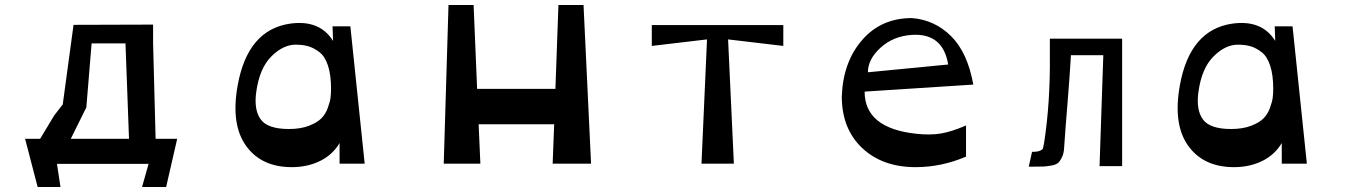

<svg xmlns="http://www.w3.org/2000/svg" viewBox="-20 -652 5380 765"><path d="M590 -479 600 -99H686L642 93H546L572 1H207L221 93H130L80 -99H140L196 -192L230 -236L273 -553L590 -554ZM262 -99H494L480 -479H345L324 -224Z M1143 14Q1021 14 960 -71.5Q899 -157 927 -312Q967 -534 1137 -558Q1254 -574 1307 -489L1305 -547H1376L1433 0H1333V-82Q1305 -35 1255 -10.5Q1205 14 1143 14ZM1131 -138Q1177 -138 1210 -150.5Q1243 -163 1260 -180Q1277 -197 1286 -222Q1295 -247 1297 -263Q1299 -279 1299 -299Q1299 -353 1287 -390Q1275 -427 1253 -444Q1231 -461 1209 -467.5Q1187 -474 1158 -474Q1108 -474 1061 -427Q1014 -380 1001 -286Q991 -214 1019 -176Q1047 -138 1131 -138Z M2335 0H2182L2188 -157H1887L1894 0H1748L1767 -632H1867L1881 -298H2193L2205 -632H2305Z M2775 0 2797 -495 2577 -469V-552H3101V-469L2881 -495L2904 0Z M3858 -315 3425 -287Q3425 -141 3631 -119Q3686 -113 3728.5 -120Q3771 -127 3829 -152V-28Q3731 14 3628 14Q3496 14 3415 -62.5Q3334 -139 3334 -268Q3339 -405 3415 -492.5Q3491 -580 3613 -580Q3704 -573 3769.5 -508Q3835 -443 3858 -315ZM3438 -364 3758 -395Q3737 -521 3613 -513Q3539 -508 3488.5 -462Q3438 -416 3438 -364Z M4163 -498H4451V10H4361L4376 -432H4247Q4242 -345 4233.5 -242.5Q4225 -140 4220 -65Q4219 -42 4212 -27Q4205 -12 4197 -4Q4189 4 4169.5 7.5Q4150 11 4137.5 11.5Q4125 12 4095 12Q4085 12 4079 12L4092 -47Q4114 -47 4124 -51.5Q4134 -56 4135.5 -60.5Q4137 -65 4140 -82Q4165 -243 4163 -432Z M4897 14Q4775 14 4714 -71.5Q4653 -157 4681 -312Q4721 -534 4891 -558Q5008 -574 5061 -489L5059 -547H5130L5187 0H5087V-82Q5059 -35 5009 -10.5Q4959 14 4897 14ZM4885 -138Q4931 -138 4964 -150.5Q4997 -163 5014 -180Q5031 -197 5040 -222Q5049 -247 5051 -263Q5053 -279 5053 -299Q5053 -353 5041 -390Q5029 -427 5007 -444Q4985 -461 4963 -467.5Q4941 -474 4912 -474Q4862 -474 4815 -427Q4768 -380 4755 -286Q4745 -214 4773 -176Q4801 -138 4885 -138Z"/></svg>

Font: OpenDyslexic
Style: Regular
Weight: 400
Designer: Abbie Gonzalez
Version: Version 0.920;hotconv 1.0.109;makeotfexe 2.5.65596